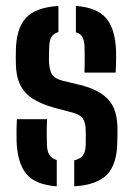

<svg xmlns="http://www.w3.org/2000/svg" viewBox="-20 -628 452 655"><path d="M36.6 -145.4Q36.1 -168.1 36.4 -188Q36.7 -208 37.6 -221.4H140.6Q139.1 -189.5 139.5 -168.9Q139.9 -148.4 140.2 -132.9Q141 -110.7 148.9 -98.8Q156.8 -86.9 173.6 -82.1V7.7Q101.2 2.4 70.4 -34.1Q39.7 -70.5 36.6 -145.4ZM233.2 7.7V-81Q253.4 -85.3 262.7 -97.7Q272 -110.1 272.4 -133.7Q272.6 -147.3 272.6 -153.5Q272.6 -159.7 272.6 -165.4Q272.6 -171.1 272.4 -183.4Q272 -208.5 263.3 -222.4Q254.6 -236.3 230.3 -243.2L165.2 -260.5Q121.2 -272.6 92.3 -291Q63.4 -309.5 49.1 -338.4Q34.7 -367.3 34.1 -411.3Q33.9 -424 33.9 -433.3Q33.9 -442.7 34.1 -452.7Q34.7 -529.3 67.5 -565.9Q100.3 -602.6 179.3 -607.7V-518.4Q163 -514.2 155.9 -502.5Q148.8 -490.9 148 -469.6Q147.8 -464.2 147.3 -453Q146.8 -441.9 147 -421.7Q147.5 -393.4 155.9 -376.8Q164.4 -360.3 192.3 -353L251.2 -338.7Q316.4 -323.3 348.6 -289.2Q380.7 -255.2 380.7 -188.6Q380.7 -176.3 380.6 -165.8Q380.5 -155.3 380.1 -142.5Q379.2 -68.3 345.6 -32.8Q312 2.6 233.2 7.7ZM268.1 -380.4Q268.8 -394 268.9 -411.1Q269.1 -428.3 268.9 -444.1Q268.8 -460 268.3 -469.8Q267.5 -490.6 261 -502Q254.6 -513.3 238.9 -517.7V-607.7Q310.4 -602.4 341.5 -566.6Q372.7 -530.9 375.8 -456.6Q376.1 -448.9 376.1 -433.7Q376.1 -418.6 375.7 -403.4Q375.3 -388.2 374.4 -380.4Z"/></svg>

Font: Big Shoulders Stencil Text Thin
Style: Regular
Weight: 100
Designer: Patric King
Foundry: XO Type Co
Version: Version 2.001